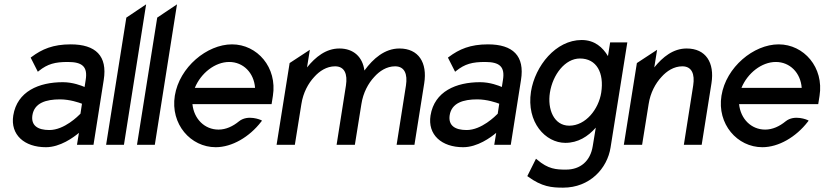

<svg xmlns="http://www.w3.org/2000/svg" viewBox="-20 -666 3792 883"><path d="M41 -135C27 -46 92 11 191 11C257 11 318 -34 343 -55L334 0H410L457 -298C475 -409 420 -462 305 -462C224 -462 173 -440 125 -404L121 -401L154 -336L159 -340C199 -372 233 -381 292 -381C359 -381 384 -359 374 -298L369 -266C355 -272 315 -288 269 -288C159 -288 59 -246 41 -135ZM129 -136C138 -193 192 -209 256 -209C301 -209 344 -194 357 -189L350 -143C340 -133 276 -68 207 -68C153 -68 122 -89 129 -136Z M468 0H550L652 -646L561 -585Z M610 0H692L794 -646L703 -585Z M784 -226C763 -95 857 11 972 11C1047 11 1127 -36 1181 -106L1185 -111L1180 -114C1180 -114 1120 -141 1079 -108C1051 -85 1019 -70 985 -70C921 -70 872 -119 865 -187H1229L1235 -225C1256 -356 1163 -462 1047 -462C932 -462 805 -357 784 -226ZM876 -262C904 -330 969 -381 1034 -381C1099 -381 1148 -331 1153 -262Z M1252 0H1336L1366 -187C1374 -240 1398 -283 1425 -312C1449 -339 1482 -361 1521 -361C1565 -361 1579 -325 1571 -273L1528 0H1612L1642 -187C1650 -240 1674 -283 1701 -312C1725 -339 1758 -361 1797 -361C1841 -361 1855 -325 1847 -273L1804 0H1886L1931 -283C1946 -378 1905 -443 1817 -443C1749 -443 1696 -396 1657 -343L1656 -342V-341C1648 -404 1606 -443 1541 -443C1479 -443 1431 -404 1392 -356L1405 -437L1312 -376Z M1960 -135C1946 -46 2011 11 2110 11C2176 11 2237 -34 2262 -55L2253 0H2329L2376 -298C2394 -409 2339 -462 2224 -462C2143 -462 2092 -440 2044 -404L2040 -401L2073 -336L2078 -340C2118 -372 2152 -381 2211 -381C2278 -381 2303 -359 2293 -298L2288 -266C2274 -272 2234 -288 2188 -288C2078 -288 1978 -246 1960 -135ZM2048 -136C2057 -193 2111 -209 2175 -209C2220 -209 2263 -194 2276 -189L2269 -143C2259 -133 2195 -68 2126 -68C2072 -68 2041 -89 2048 -136Z M2422 -245C2400 -103 2489 -9 2580 -9C2638 -9 2684 -38 2720 -79L2706 6C2695 75 2649 114 2583 114C2538 114 2501 112 2450 68L2445 64L2405 144L2408 146C2472 193 2517 197 2570 197C2692 197 2773 109 2788 12L2865 -471H2786L2776 -408C2752 -448 2715 -482 2655 -482C2536 -482 2441 -363 2422 -245ZM2509 -240C2522 -323 2579 -397 2647 -397C2724 -397 2759 -331 2745 -240C2733 -164 2674 -88 2598 -88C2527 -88 2497 -164 2509 -240Z M2849 0H2933L2963 -187C2971 -240 2995 -283 3022 -312C3046 -339 3079 -361 3118 -361C3162 -361 3176 -325 3168 -273L3125 0H3207L3252 -283C3267 -378 3226 -443 3138 -443C3076 -443 3028 -404 2989 -356L3002 -437L2909 -376Z M3298 -226C3277 -95 3371 11 3486 11C3561 11 3641 -36 3695 -106L3699 -111L3694 -114C3694 -114 3634 -141 3593 -108C3565 -85 3533 -70 3499 -70C3435 -70 3386 -119 3379 -187H3743L3749 -225C3770 -356 3677 -462 3561 -462C3446 -462 3319 -357 3298 -226ZM3390 -262C3418 -330 3483 -381 3548 -381C3613 -381 3662 -331 3667 -262Z"/></svg>

Font: Charger Sport
Style: SeBdNrwObl
Weight: 600
Designer: Jasper
Foundry: Cannot Into Space Fonts
Version: Version 1.1